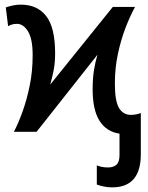

<svg xmlns="http://www.w3.org/2000/svg" viewBox="-20 -569 640 829"><path d="M464 240Q444 240 426.5 236Q409 232 398 228V145Q407 149 419.5 151.5Q432 154 447 154Q470 154 483 142Q496 130 496 101V8Q440 0 410 -47Q380 -94 380 -183Q380 -232 386 -268Q392 -304 401 -333L138 0H40Q59 -36 77.5 -87.5Q96 -139 108.5 -200.5Q121 -262 121 -331Q121 -401 101 -433.5Q81 -466 53 -466Q40 -466 31 -463Q22 -460 15 -456L5 -537Q16 -541 33.5 -545Q51 -549 70 -549Q141 -549 179.5 -499.5Q218 -450 218 -339Q218 -297 211.5 -265Q205 -233 197 -204L467 -539H563Q542 -501 522 -449Q502 -397 489 -336Q476 -275 476 -208Q476 -132 494 -102.5Q512 -73 545 -73Q557 -73 569 -75.5Q581 -78 588 -81V97Q588 240 464 240Z"/></svg>

Font: Noto Sans Mono Medium
Style: Regular
Weight: 500
Designer: Monotype Design Team
Foundry: Monotype Imaging Inc.
Version: Version 2.014